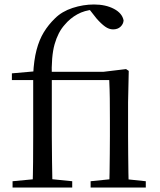

<svg xmlns="http://www.w3.org/2000/svg" viewBox="-20 -836 712 856"><path d="M36 0V-28L152 -39H193L302 -28V0ZM125 0Q127 -57 127.5 -114.5Q128 -172 128 -229V-479H33V-509L158 -520L128 -505Q131 -568 143 -613.5Q155 -659 175.5 -692.5Q196 -726 225 -754Q256 -785 303.5 -800.5Q351 -816 399 -816Q451 -816 488 -796.5Q525 -777 531 -745Q530 -729 517.5 -717Q505 -705 484 -705Q466 -705 448.5 -717.5Q431 -730 410 -754L377 -796V-803H397V-793Q357 -790 324.5 -772Q292 -754 268 -725Q239 -693 223.5 -639Q208 -585 211 -490V-229Q211 -172 212 -114.5Q213 -57 214 0ZM384 0V-28L492 -39H525L630 -28V0ZM467 0Q468 -24 468.5 -65Q469 -106 469.5 -150.5Q470 -195 470 -229V-298Q470 -354 469.5 -396.5Q469 -439 467 -479H170V-516H442L542 -528L554 -520L551 -380V-229Q551 -195 551.5 -150.5Q552 -106 552.5 -65Q553 -24 554 0Z"/></svg>

Font: Noto Serif JP
Style: Regular
Weight: 400
Designer: Ryoko NISHIZUKA  (kana & ideographs); Frank Grießhammer (Latin, Greek & Cyrillic); Wenlong ZHANG  (bopomofo); Sandoll Co
Foundry: Adobe
Version: Version 2.003-H1;hotconv 1.1.1;makeotfexe 2.6.0